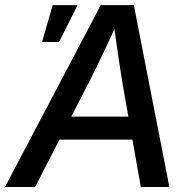

<svg xmlns="http://www.w3.org/2000/svg" viewBox="-51 -748 752 768"><path d="M-31.2 0 352.1 -727.5H484.4L626.5 0H512.2L439.9 -409.2Q431.6 -459.5 422.1 -523.2Q412.6 -586.9 399.9 -679.2H428.7Q386.7 -587.4 356.4 -523.9Q326.2 -460.4 299.8 -409.2L89.4 0ZM145 -189.5 160.6 -281.7H527.8L512.7 -189.5ZM117.2 -580.1 159.7 -727.5H259.3L185.1 -580.1Z"/></svg>

Font: Inter 28pt Medium
Style: Italic
Weight: 500
Italic angle: -9.3988°
Designer: Rasmus Andersson
Foundry: rsms
Version: Version 4.001;git-66647c0bb